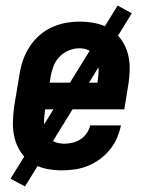

<svg xmlns="http://www.w3.org/2000/svg" viewBox="-20 -606 540 692"><path d="M203 8Q173 8 145 2Q117 -4 94 -19Q71 -34 55.5 -57Q40 -80 33 -107Q26 -134 26.5 -163.5Q27 -193 31 -222L51 -342Q55 -367 64 -392Q73 -417 87.5 -439Q102 -461 122.5 -479Q143 -497 167.5 -508Q192 -519 217 -523.5Q242 -528 267 -528Q297 -528 325.5 -522Q354 -516 377 -501.5Q400 -487 416.5 -464Q433 -441 440.5 -413.5Q448 -386 447.5 -356.5Q447 -327 442 -298L428 -212H143L142 -207Q140 -193 139 -179Q138 -165 140 -151.5Q142 -138 147.5 -126Q153 -114 162 -105Q171 -96 184 -92Q197 -88 211 -88Q226 -88 241 -91.5Q256 -95 269.5 -103.5Q283 -112 292.5 -126Q302 -140 305 -154H416Q411 -131 401.5 -108.5Q392 -86 376 -66.5Q360 -47 339.5 -32Q319 -17 296.5 -8Q274 1 250 4.5Q226 8 203 8ZM159 -308H331L332 -313Q334 -327 335 -340.5Q336 -354 334.5 -367.5Q333 -381 328 -393Q323 -405 314.5 -414Q306 -423 293 -427.5Q280 -432 267 -432Q247 -432 227.5 -424Q208 -416 193.5 -400.5Q179 -385 172 -365.5Q165 -346 162 -327ZM70 66 18 38 404 -586 455 -558Z"/></svg>

Font: Iosevka Oblique
Style: Bold
Weight: 700
Italic angle: -9°
Monospace: yes
Designer: Belleve Invis
Foundry: Belleve Invis
Version: Version 32.5.0; ttfautohint (v1.8.4)